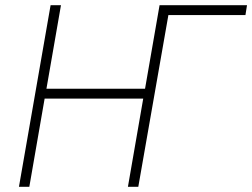

<svg xmlns="http://www.w3.org/2000/svg" viewBox="-20 -720 972 740"><path d="M595 -700 539 -378H159L215 -700H175L53 0H93L152 -340H532L473 0H513L629 -662H926L932 -700Z"/></svg>

Font: Fixel Text 20240404 ExtraLight
Style: Italic
Weight: 200
Width: 4
Italic angle: -10°
Designer: AlfaBravo + MacPaw
Foundry: Kyrylo Tkachov, Marchela Mozhyna, Serhii Makarenko, Maria Weinstein, Zakhar Kryvoshyya
Version: Version 1.211;Glyphs 3.2 (3225)